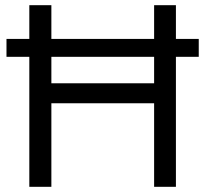

<svg xmlns="http://www.w3.org/2000/svg" viewBox="-20 -720 791 740"><path d="M5 -501V-570H746V-501ZM93 0V-700H178V-399H574V-700H658V0H574V-322H178V0Z"/></svg>

Font: Figtree
Style: Regular
Weight: 400
Designer: Erik Kennedy
Foundry: Erik Kennedy
Version: Version 2.002